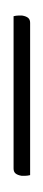

<svg xmlns="http://www.w3.org/2000/svg" viewBox="92 -780 65 290"><g transform="rotate(90 125.0 -635.5)"><path d="M5 -623Q4 -627 4 -630Q4 -633 4 -636Q5 -642 7.5 -645Q10 -648 15 -648H245Q246 -644 246 -641Q246 -638 246 -635Q245 -629 242.5 -626Q240 -623 235 -623Z"/></g></svg>

Font: Yanone Kaffeesatz ExtraLight
Style: Regular
Weight: 200
Designer: Yanone (Cyrillic: Daniel Pouzeot, Huerta Tipografica, and Cyreal)
Foundry: Yanone
Version: Version 2.003